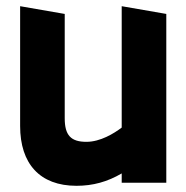

<svg xmlns="http://www.w3.org/2000/svg" viewBox="-20 -590 602 620"><path d="M227 10C280 10 327 -3 373 -30V0H517V-545L373 -570V-178C348 -159 304 -132 259 -132C209 -132 189 -153 189 -208V-545L45 -570V-183C45 -62 108 10 227 10Z"/></svg>

Font: All Genders v4
Style: Bold
Weight: 700
Designer: Rassam Alawdi
Foundry: Rassam Art
Version: Version 3.100;FEAKit 1.0